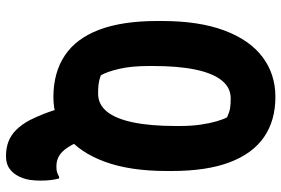

<svg xmlns="http://www.w3.org/2000/svg" viewBox="-169 -591 938 640"><g transform="rotate(90 300.0 -271.0)"><path d="M435 -132Q438 -108 445 -85.5Q452 -63 463 -42Q478 -14 495 -2Q512 10 534 10Q547 10 553.5 8Q560 6 569 1H575Q579 17 580.5 31.5Q582 46 582 63Q582 100 573.5 122.5Q565 145 552 158Q541 169 528.5 173.5Q516 178 499 178Q474 178 452.5 170Q431 162 413 144Q395 126 380 98Q359 55 347 16Q335 -23 330 -66ZM303 -720Q382 -720 437 -682Q492 -644 521 -567.5Q550 -491 550 -374V-358Q550 -235 519 -151Q488 -67 432.5 -23.5Q377 20 304 20Q222 20 165 -18Q108 -56 79 -133Q50 -210 50 -326V-342Q50 -465 81.5 -549.5Q113 -634 170 -677Q227 -720 303 -720ZM200 -299Q200 -240 209.5 -199.5Q219 -159 231 -138Q248 -132 261 -130.5Q274 -129 292 -129Q328 -129 352 -158.5Q376 -188 388 -246Q400 -304 400 -388V-401Q400 -440 395.5 -470.5Q391 -501 384.5 -523.5Q378 -546 371 -559Q353 -567 340.5 -569Q328 -571 308 -571Q272 -571 248 -541Q224 -511 212 -453.5Q200 -396 200 -312Z"/></g></svg>

Font: Recursive Monospace Casual ExtraBold
Style: Regular
Weight: 800
Version: Version 1.047